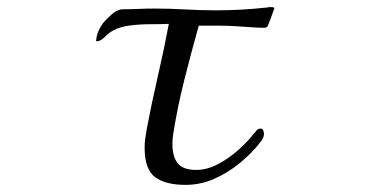

<svg xmlns="http://www.w3.org/2000/svg" viewBox="-20 -524 1040 539"><path d="M750 -500Q750 -500 745.5 -487.5Q741 -475 736.5 -463Q732 -451 731 -450Q728 -446 722 -446Q704 -446 686 -447.5Q668 -449 649 -450Q621 -452 593.5 -452Q566 -452 538 -452Q517 -377 497.5 -300Q478 -223 466 -146Q465 -140 464.5 -133.5Q464 -127 464 -121Q464 -85 478.5 -66Q493 -47 531 -47Q561 -47 591.5 -63Q622 -79 648.5 -102.5Q675 -126 692 -148Q696 -153 700.5 -158Q705 -163 711 -163Q717 -163 719 -158Q721 -153 721 -148Q721 -137 711 -125Q687 -94 653.5 -66.5Q620 -39 581.5 -22Q543 -5 501 -5Q444 -5 415 -27Q386 -49 386 -110Q386 -124 388 -136.5Q390 -149 392 -162Q406 -236 423 -309.5Q440 -383 454 -457Q432 -456 402.5 -456Q373 -456 345 -452.5Q317 -449 297 -438Q287 -433 274.5 -420.5Q262 -408 251 -408L250 -409V-411Q251 -425 256.5 -437Q262 -449 269 -459Q279 -471 294.5 -484.5Q310 -498 326 -498Q348 -498 369.5 -499Q391 -500 413 -500Q457 -500 500 -497.5Q543 -495 586 -495Q622 -495 658 -497Q694 -499 730 -503Q734 -504 737 -504Q740 -504 743 -504Q750 -504 750 -500Z"/></svg>

Font: Kaisei Tokumin
Style: Regular
Weight: 400
Designer: Font-Kai, 金井和夫
Foundry: KAZUO KANAI
Version: Version 5.003